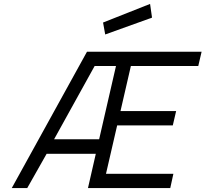

<svg xmlns="http://www.w3.org/2000/svg" viewBox="-20 -960 1049 980"><path d="M469 -175H218L119 0H40L424 -696H1009L992 -623H648L595 -393H879L862 -320H578L521 -73H865L849 0H429ZM256 -249H486L572 -623H463ZM746 -940 756 -870 517 -784 506 -845Z"/></svg>

Font: Panefresco 400wt
Style: Italic
Weight: 400
Foundry: Campivisivi & Chank Co
Version: Version 1.001